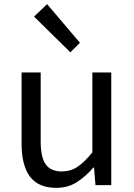

<svg xmlns="http://www.w3.org/2000/svg" viewBox="-20 -892 647 925"><path d="M251 13Q165 13 124.5 -41Q84 -95 84 -199V-543H176V-210Q176 -135 200 -100.5Q224 -66 278 -66Q320 -66 353 -88Q386 -110 425 -158V-543H516V0H440L433 -85H430Q392 -41 349.5 -14Q307 13 251 13ZM319 -640 144 -812 207 -872 365 -686Z"/></svg>

Font: Noto Sans HK Thin
Style: Regular
Weight: 400
Version: Version 2.004-H2;hotconv 1.0.118;makeotfexe 2.5.65603